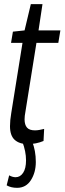

<svg xmlns="http://www.w3.org/2000/svg" viewBox="-20 -682 310 922"><path d="M192 -63 189 -5Q153 10 114 10Q73 10 50.5 -10.5Q28 -31 28 -76Q28 -104 34 -139L88 -476H33L42 -530L98 -536L128 -662H184L165 -536H270L260 -476H155L102 -145Q100 -135 99 -126Q98 -117 98 -109Q98 -83 109.5 -69.5Q121 -56 148 -56Q158 -56 169 -58Q180 -60 192 -63ZM12 208 24 160Q40 169 55 169Q77 169 91 148Q105 127 105 88Q105 45 87 -2L134 -3Q152 41 152 96Q152 146 128.5 183Q105 220 62 220Q33 220 12 208Z"/></svg>

Font: Georama Condensed
Style: Italic
Weight: 400
Width: 3
Italic angle: -9°
Designer: Jean-Baptiste Levee
Foundry: Production Type
Version: Version 1.000